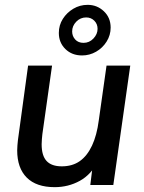

<svg xmlns="http://www.w3.org/2000/svg" viewBox="-20 -764 593 793"><path d="M206 9Q130 9 90.5 -30.5Q51 -70 51 -143Q51 -154 52 -164Q53 -174 54 -185L96 -493H195L155 -210Q154 -199 153 -189Q152 -179 152 -168Q152 -121 172.5 -99Q193 -77 235 -77Q279 -77 309.5 -98.5Q340 -120 360 -162.5Q380 -205 388 -267L420 -493H518L448 0H353L366 -106L386 -100Q357 -43 309.5 -17Q262 9 206 9ZM319 -535Q277 -535 250 -561.5Q223 -588 223 -628Q223 -660 239.5 -686Q256 -712 283 -728Q310 -744 342 -744Q381 -744 409 -717.5Q437 -691 437 -650Q437 -619 420.5 -592.5Q404 -566 377 -550.5Q350 -535 319 -535ZM325 -587Q349 -587 366 -605Q383 -623 383 -645Q383 -665 369.5 -678.5Q356 -692 336 -692Q312 -692 295 -674.5Q278 -657 278 -634Q278 -615 290.5 -601Q303 -587 325 -587Z"/></svg>

Font: Hanken Grotesk Medium
Style: Italic
Weight: 500
Italic angle: -8°
Designer: Alfredo Marco Pradil
Foundry: Hanken Design Co.
Version: Version 3.013